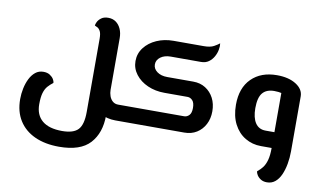

<svg xmlns="http://www.w3.org/2000/svg" viewBox="-86 -846 2130 1269"><g transform="rotate(10 979.0 -212.0)"><path d="M709 0Q653 0 608.5 -25Q564 -50 538.5 -94Q513 -138 513 -193H643Q643 -173 650 -152.5Q657 -132 672 -119Q687 -106 709 -106H760V0ZM372 236Q278 236 209 204.5Q140 173 102.5 113.5Q65 54 65 -30Q65 -66 72.5 -102Q80 -138 95 -168Q110 -198 132.5 -216Q155 -234 186 -234Q212 -234 229 -223Q246 -212 254.5 -198Q263 -184 263 -173Q243 -158 227.5 -140.5Q212 -123 203.5 -94.5Q195 -66 195 -18Q195 54 240.5 92Q286 130 374 130Q450 130 481.5 96.5Q513 63 513 -22V-513Q513 -549 504 -565Q495 -581 484 -586Q473 -591 467 -594Q467 -603 474.5 -618.5Q482 -634 499.5 -647Q517 -660 546 -660Q576 -660 597.5 -644.5Q619 -629 631 -602Q643 -575 643 -540V-22Q643 96 579 166Q515 236 372 236ZM760 0V-106Q771 -106 775.5 -91.5Q780 -77 780 -53Q780 -29 775.5 -14.5Q771 0 760 0Z M760 0V-106H1152Q1171 -106 1185.5 -121Q1200 -136 1200 -170.1Q1200 -205 1185.5 -220.5Q1171 -236 1152 -236H997Q935 -236 884 -258.5Q833 -281 802.5 -320.7Q772 -360.4 772 -410Q772 -460.7 802.5 -500.3Q833 -540 884 -562.5Q935 -585 997 -585H1199Q1243 -585 1267 -598.5Q1291 -612 1303 -622Q1306 -603 1301.5 -578.8Q1297.1 -554.6 1284.4 -531.9Q1271.7 -509.2 1250.9 -494.1Q1230 -479 1199 -479H997Q955 -479 928.5 -459.5Q902 -440 902 -410.1Q902 -381 928.5 -361.5Q955 -342 997 -342H1172Q1219 -342 1254.5 -319.5Q1290 -297 1310 -258.5Q1330 -219.9 1330 -170Q1330 -121.3 1310 -82.8Q1290 -44.2 1254.5 -22.1Q1219 0 1172 0ZM760 0Q750 0 745 -14.4Q740 -28.8 740 -53Q740 -77 745 -91.5Q750 -106 760 -106Z M1686 0Q1628 0 1580 -28.5Q1532 -57 1504 -111Q1476 -165 1476 -241Q1476 -354 1539.5 -417Q1603 -480 1710 -480Q1789 -480 1838.5 -448.5Q1888 -417 1888 -369V0H1758V-369Q1751 -371 1738 -372.5Q1725 -374 1710 -374Q1658 -374 1632 -343Q1606 -312 1606 -241Q1606 -177 1629.5 -141.5Q1653 -106 1699 -106H1888V0ZM1766 229Q1741 229 1724 218Q1707 207 1698.5 192.5Q1690 178 1690 168Q1711 152 1726 132Q1741 112 1749.5 80.5Q1758 49 1758 0V-106H1888V0Q1888 44 1880.5 85Q1873 126 1858.5 158.5Q1844 191 1821 210Q1798 229 1766 229Z"/></g></svg>

Font: El Messiri
Style: Regular
Weight: 400
Designer: Mohamed Gaber
Foundry: Kief Type Foundry
Version: Version 2.020